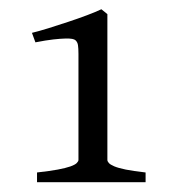

<svg xmlns="http://www.w3.org/2000/svg" viewBox="-20 -687 369 405"><path d="M58.1 -302.7V-323.2Q85 -326.2 101.8 -329.3Q118.7 -332.5 128.4 -335.9Q138.2 -339.4 141.8 -343Q145.5 -346.7 145.5 -349.6V-573.2Q145.5 -585 144.5 -591.6Q143.6 -598.1 139.2 -602.1Q137.2 -604 132.1 -605Q127 -606 117.4 -605.7Q107.9 -605.5 92.5 -603.8Q77.1 -602.1 54.7 -597.7L47.4 -617.7Q61.5 -621.1 82 -627.4Q102.5 -633.8 123.8 -640.9Q145 -647.9 163.8 -655Q182.6 -662.1 193.8 -667.5L206.5 -657.2V-349.6Q206.5 -346.7 209.5 -343.3Q212.4 -339.8 220.9 -336.2Q229.5 -332.5 245.4 -329.3Q261.2 -326.2 287.1 -323.2V-302.7Z"/></svg>

Font: Gentium Kaktovik
Style: Regular
Weight: 400
Designer: J. Victor Gaultney and Annie Olsen
Foundry: SIL International
Version: Version 1.102; 2013; Maintenance release